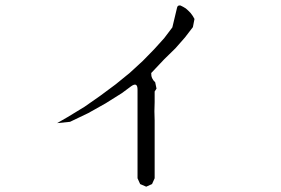

<svg xmlns="http://www.w3.org/2000/svg" viewBox="-20 -622 1040 711"><path d="M489.3 -210V-244.1V-290Q489.3 -319.3 465.8 -302.7L431.6 -277.3L371.1 -239.3L306.6 -203.1L239.3 -170.9L191.4 -166L230.5 -188.5L293 -226.6L351.6 -267.6L408.2 -309.6L460.9 -352.5L508.8 -396.5L550.8 -439.5L587.9 -480.5L618.2 -520.5L635.7 -593.8Q637.7 -603.5 648.4 -601.6L658.2 -596.7L668 -590.8L676.8 -583L685.5 -574.2L693.4 -563.5L700.2 -551.8L694.3 -521.5L665 -483.4L629.9 -443.4L587.9 -402.3L540 -351.6Q539.1 -331.1 554.7 -317.4L559.6 -293.9L552.7 -283.2V-244.1L551.8 -210L552.7 -175.8V38.1L543 59.6L521.5 69.3L499 59.6L489.3 38.1V-175.8Z"/></svg>

Font: B2 Hana
Style: Regular
Weight: 500
Version: 2020-08-05; (max)